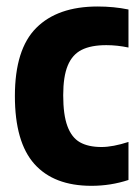

<svg xmlns="http://www.w3.org/2000/svg" viewBox="-20 -576 441 606"><path d="M27 -273Q27 -420.5 94.5 -488Q162 -555.5 288 -555.5Q339.5 -555.5 385.5 -546V-426Q349.5 -433.5 315.5 -433.5Q267 -433.5 237.5 -418.5Q208 -403.5 193.8 -369Q179.5 -334.5 179.5 -275.5Q179.5 -213.5 192.8 -177.8Q206 -142 232.2 -127Q258.5 -112 300.5 -112Q336 -112 385.5 -128V-8Q329.5 10.5 268.5 10.5Q150 10.5 88.5 -58.5Q27 -127.5 27 -273Z"/></svg>

Font: Encode Sans Condensed
Style: Bold
Weight: 700
Width: 3
Designer: Multiple Designers
Foundry: Impallari Type
Version: Version 2.000